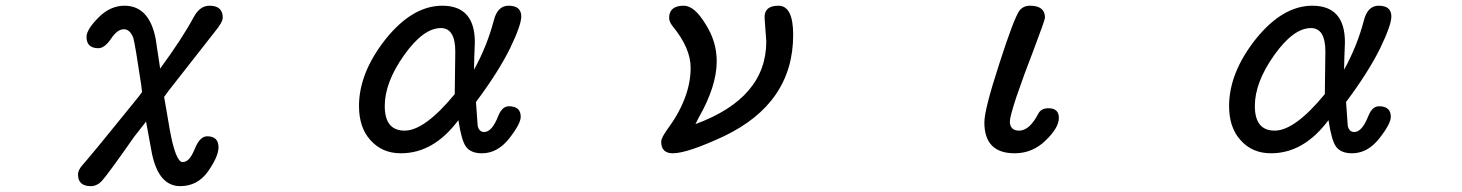

<svg xmlns="http://www.w3.org/2000/svg" viewBox="-20 -507 5040 662"><path d="M249 94.7Q249 78.1 266.6 59.6Q301.8 19.5 433.6 -143.6L458 -173.8L469.7 -189.5L466.8 -214.8Q446.3 -352.5 439.5 -377Q427.7 -406.2 407.2 -406.2Q384.8 -406.2 363.3 -374Q340.8 -340.8 319.3 -340.8Q278.3 -340.8 278.3 -379.9Q278.3 -405.3 320.3 -447.3Q360.4 -487.3 409.2 -487.3Q494.1 -487.3 516.6 -374L532.2 -270.5Q609.4 -376 647.5 -447.3Q668.9 -487.3 702.1 -487.3Q748 -487.3 748 -446.3Q748 -430.7 720.7 -397.5L561.5 -194.3L545.9 -172.9L565.4 -59.6Q575.2 -4.9 586.4 23.4Q597.7 51.8 609.4 51.8Q622.1 51.8 631.8 41Q641.6 30.3 651.4 6.8Q668.9 -37.1 694.3 -37.1Q733.4 -37.1 733.4 1Q733.4 32.2 697.3 84Q661.1 134.8 601.6 134.8Q527.3 134.8 503.9 22.5L483.4 -88.9L481.4 -85L442.4 -35.2Q354.5 90.8 330.1 118.2Q313.5 134.8 293 134.8Q249 134.8 249 94.7Z M1256.8 -24.4Q1217.8 -67.4 1217.8 -141.6Q1217.8 -255.9 1309.6 -372.1Q1402.3 -487.3 1504.9 -487.3Q1617.2 -487.3 1617.2 -361.3L1615.2 -306.6L1614.3 -266.6Q1659.2 -347.7 1682.6 -436.5Q1695.3 -487.3 1733.4 -487.3Q1777.3 -487.3 1777.3 -450.2Q1777.3 -420.9 1739.3 -341.8Q1699.2 -259.8 1621.1 -155.3L1627 -73.2Q1631.8 -51.8 1649.4 -51.8Q1675.8 -51.8 1697.3 -105.5Q1710.9 -140.6 1734.4 -140.6Q1775.4 -140.6 1775.4 -104.5Q1775.4 -80.1 1735.4 -29.3Q1695.3 21.5 1641.6 21.5Q1603.5 21.5 1586.9 -1Q1571.3 -21.5 1560.5 -92.8Q1475.6 21.5 1362.3 21.5Q1296.9 21.5 1256.8 -24.4ZM1547.9 -182.6 1549.8 -329.1Q1549.8 -410.2 1500 -410.2Q1439.5 -410.2 1373 -316.4Q1306.6 -222.7 1306.6 -141.6Q1306.6 -56.6 1375 -56.6Q1444.3 -56.6 1547.9 -182.6Z M2259.8 -18.6Q2259.8 -31.2 2279.3 -58.6Q2361.3 -168.9 2361.3 -273.4Q2361.3 -340.8 2299.8 -416Q2287.1 -431.6 2287.1 -445.3Q2287.1 -487.3 2337.9 -487.3Q2374 -487.3 2412.1 -424.8Q2451.2 -364.3 2451.2 -295.9Q2451.2 -210 2388.7 -100.6L2377.9 -79.1Q2622.1 -168.9 2622.1 -364.3L2617.2 -431.6L2616.2 -448.2Q2616.2 -487.3 2664.1 -487.3Q2714.8 -487.3 2714.8 -386.7Q2714.8 -151.4 2475.6 -37.1Q2349.6 21.5 2299.8 21.5Q2259.8 21.5 2259.8 -18.6Z M3374 -85Q3374 -128.9 3424.8 -285.2Q3475.6 -443.4 3495.1 -470.7Q3508.8 -487.3 3531.2 -487.3Q3583 -487.3 3583 -446.3Q3583 -438.5 3543.9 -335Q3510.7 -250 3483.4 -169.9Q3461.9 -103.5 3461.9 -88.9Q3461.9 -56.6 3494.1 -56.6Q3529.3 -56.6 3559.6 -114.3Q3569.3 -133.8 3594.7 -133.8Q3630.9 -133.8 3630.9 -100.6Q3630.9 -66.4 3585 -22.5Q3540 21.5 3478.5 21.5Q3374 21.5 3374 -85Z M4256.8 -24.4Q4217.8 -67.4 4217.8 -141.6Q4217.8 -255.9 4309.6 -372.1Q4402.3 -487.3 4504.9 -487.3Q4617.2 -487.3 4617.2 -361.3L4615.2 -306.6L4614.3 -266.6Q4659.2 -347.7 4682.6 -436.5Q4695.3 -487.3 4733.4 -487.3Q4777.3 -487.3 4777.3 -450.2Q4777.3 -420.9 4739.3 -341.8Q4699.2 -259.8 4621.1 -155.3L4627 -73.2Q4631.8 -51.8 4649.4 -51.8Q4675.8 -51.8 4697.3 -105.5Q4710.9 -140.6 4734.4 -140.6Q4775.4 -140.6 4775.4 -104.5Q4775.4 -80.1 4735.4 -29.3Q4695.3 21.5 4641.6 21.5Q4603.5 21.5 4586.9 -1Q4571.3 -21.5 4560.5 -92.8Q4475.6 21.5 4362.3 21.5Q4296.9 21.5 4256.8 -24.4ZM4547.9 -182.6 4549.8 -329.1Q4549.8 -410.2 4500 -410.2Q4439.5 -410.2 4373 -316.4Q4306.6 -222.7 4306.6 -141.6Q4306.6 -56.6 4375 -56.6Q4444.3 -56.6 4547.9 -182.6Z"/></svg>

Font: YuPearl-Regular
Style: Regular
Weight: 400
Designer: Max Yao
Foundry: Max-Everyday
Version: Version 1.011; ttfautohint (v1.8.3)